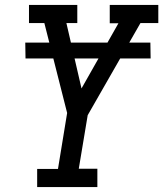

<svg xmlns="http://www.w3.org/2000/svg" viewBox="-20 -755 659 775"><path d="M373 0H130V-73H214L251 -299L159 -662H97V-735H292V-662H248L309 -398L458 -661H423V-735H619V-662H547L334 -290L298 -74H373ZM83 -519 82 -583H587L588 -519Z"/></svg>

Font: Iosevka HT Extended
Style: Italic
Weight: 400
Width: 7
Italic angle: -9°
Monospace: yes
Designer: Belleve Invis
Foundry: Belleve Invis
Version: Version 32.3.0; ttfautohint (v1.8.4)